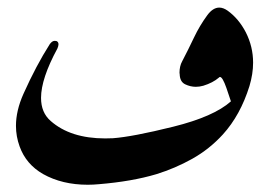

<svg xmlns="http://www.w3.org/2000/svg" viewBox="-20 -496 720 516"><path d="M579.1 -134.8Q543 -95.2 496.8 -69.3Q450.7 -43.5 399.9 -27.8Q334.5 -8.3 246.1 -1Q230.5 0.5 215.8 0.5Q147 0.5 95.7 -28.3Q49.8 -54.7 32.7 -102.5Q22.9 -129.4 22.9 -157.7Q22.9 -198.7 43 -243.7Q77.1 -319.8 113.8 -377.4Q120.1 -386.2 127 -386.2Q129.4 -386.2 131.8 -385.7Q137.2 -383.3 137.2 -377Q137.2 -372.6 134.3 -365.7Q90.3 -284.7 90.3 -232.9Q90.3 -193.4 116.2 -170.9Q169.4 -124 262.7 -124Q272.5 -124 282.7 -124.5H283.2Q336.4 -128.4 445.6 -155.5Q554.7 -182.6 600.6 -223.6L588.4 -259.8Q578.1 -289.1 571.3 -289.1Q569.3 -289.1 567.9 -287.1Q551.8 -273.4 526.4 -265.6Q516.1 -262.7 506.3 -262.7Q491.7 -262.7 477.5 -269.5Q463.4 -276.4 462.9 -296.9Q462.4 -298.8 462.4 -300.3Q462.4 -318.4 469.7 -331.5Q485.8 -362.3 501.2 -394.8Q516.6 -427.2 537.1 -455.1Q552.2 -475.6 569.3 -475.6Q580.1 -475.6 591.8 -467.3Q621.6 -445.8 640.6 -409.2Q660.2 -370.6 660.2 -327.6Q660.2 -297.4 650.4 -264.6Q626 -186.5 579.1 -134.8Z"/></svg>

Font: Aref Ruqaa
Style: Regular
Weight: 400
Designer: Abdoulla Aref
Version: Version 0.7